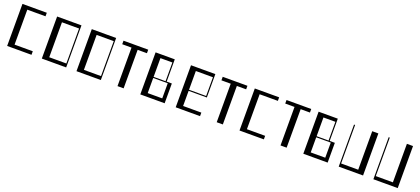

<svg xmlns="http://www.w3.org/2000/svg" viewBox="41 -1508 5353 2446"><g transform="rotate(20 2717.5 -285.0)"><path d="M70 -570H400V-522H153V-48H400V0H70Z M540 -570H870V0H540ZM855 -48V-522H623V-48Z M1010 -570H1340V0H1010ZM1325 -48V-522H1093V-48Z M1775 -570V-522H1649V0H1566V-522H1440V-570Z M1875 -570H2135V-268H2205V0H1875ZM2155 -48V-253H1958V-48ZM2120 -268V-522H1958V-268Z M2355 -570H2685V-253H2438V-48H2685V0H2355ZM2670 -268V-522H2438V-268Z M3120 -570V-522H2994V0H2911V-522H2785V-570Z M3220 -570H3550V-522H3303V-48H3550V0H3220Z M3985 -570V-522H3859V0H3776V-522H3650V-570Z M4085 -570H4345V-268H4415V0H4085ZM4365 -48V-253H4168V-48ZM4330 -268V-522H4168V-268Z M4565 -570H4580V-48H4812V-570H4895V0H4565Z M5035 -570H5050V-48H5282V-570H5365V0H5035Z"/></g></svg>

Font: Facade Sud
Style: Regular
Weight: 100
Designer: Éléonore Fines
Foundry: Velvetyne Type Foundry
Version: Version 1.001;Glyphs 3.2 (3202)